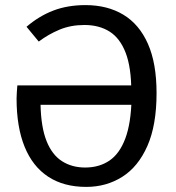

<svg xmlns="http://www.w3.org/2000/svg" viewBox="-20 -721 689 753"><path d="M496 -335 495 -361Q495 -456 473 -513.5Q451 -571 410 -597Q369 -623 311 -623Q257 -623 213 -604.5Q169 -586 132 -558L84 -616Q133 -658 189 -679.5Q245 -701 315 -701Q401 -701 463.5 -663.5Q526 -626 560 -549.5Q594 -473 594 -356Q594 -230 558 -148.5Q522 -67 459.5 -27.5Q397 12 318 12Q230 12 169 -28Q108 -68 76.5 -145.5Q45 -223 45 -335Q45 -345 46 -359Q47 -373 48 -386H511V-310H139Q141 -222 162.5 -168Q184 -114 223 -89Q262 -64 314 -64Q369 -64 409 -91Q449 -118 471.5 -178Q494 -238 496 -335Z"/></svg>

Font: Fira Sans Variable
Style: Regular
Weight: 400
Designer: Carrois Corporate & Edenspiekermann AG
Foundry: Carrois Corporate GbR & Edenspiekermann AG
Version: Version 4.202